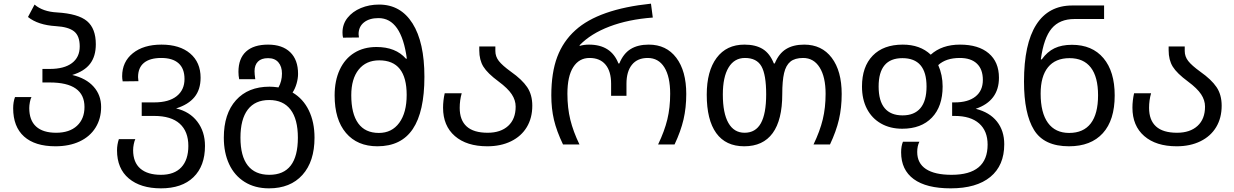

<svg xmlns="http://www.w3.org/2000/svg" viewBox="-20 -790 6749 1050"><path d="M52 -198Q52 -232 62 -259H152Q147 -250 143.5 -232Q140 -214 140 -199Q140 -132 177.5 -98Q215 -64 287 -64Q360 -64 401 -102Q442 -140 442 -205Q442 -339 252 -339H212V-413H252Q331 -413 373.5 -445Q416 -477 416 -536Q416 -594 385 -618.5Q354 -643 286 -647Q188 -653 133 -697L169 -765Q214 -726 292 -722Q408 -715 456 -674.5Q504 -634 504 -548Q504 -482 472.5 -441Q441 -400 375 -380Q451 -362 492 -316Q533 -270 533 -205Q533 -141 502.5 -92Q472 -43 415.5 -16.5Q359 10 283 10Q171 10 111.5 -43.5Q52 -97 52 -198Z M620 32Q620 1 630 -29H720Q715 -19 711.5 -1.5Q708 16 708 31Q708 98 747.5 132Q787 166 860 166Q933 166 971.5 125Q1010 84 1010 8Q1010 -71 963 -113.5Q916 -156 823 -156H755V-230H823Q903 -230 946 -264Q989 -298 989 -358Q989 -415 956.5 -444Q924 -473 862 -473Q800 -473 767.5 -446.5Q735 -420 735 -368Q735 -360 737 -346L651 -345Q648 -360 648 -373Q648 -452 706.5 -499Q765 -546 863 -546Q963 -546 1020 -497.5Q1077 -449 1077 -365Q1077 -300 1043.5 -259Q1010 -218 943 -197Q1017 -180 1059 -125Q1101 -70 1101 8Q1101 118 1038 179Q975 240 860 240Q749 240 684.5 186Q620 132 620 32Z M1204 -37Q1204 -168 1270.5 -242Q1337 -316 1454 -316Q1475 -316 1503 -312Q1522 -346 1522 -388Q1522 -426 1502.5 -449Q1483 -472 1446 -472Q1409 -472 1390.5 -453Q1372 -434 1372 -401Q1372 -385 1376 -357H1288Q1284 -376 1284 -397Q1284 -470 1325.5 -508Q1367 -546 1446 -546Q1524 -546 1567 -504.5Q1610 -463 1610 -386Q1610 -361 1602 -333Q1594 -305 1580 -284Q1638 -250 1669 -186Q1700 -122 1700 -37Q1700 93 1634 166.5Q1568 240 1451 240Q1374 240 1318 205Q1262 170 1233 107.5Q1204 45 1204 -37ZM1609 -37Q1609 -138 1569 -190.5Q1529 -243 1452 -243Q1375 -243 1335 -190.5Q1295 -138 1295 -37Q1295 64 1335 115Q1375 166 1453 166Q1609 166 1609 -37Z M1810 -268Q1810 -349 1838 -409Q1866 -469 1917.5 -501Q1969 -533 2039 -533Q2144 -533 2200 -469H2205Q2175 -691 2050 -691Q2000 -691 1970.5 -667.5Q1941 -644 1941 -603Q1941 -597 1943 -585L1856 -584Q1853 -596 1853 -612Q1853 -658 1880.5 -692.5Q1908 -727 1953.5 -746Q1999 -765 2053 -765Q2171 -765 2236 -662Q2301 -559 2301 -370Q2301 -179 2237.5 -84.5Q2174 10 2044 10Q1934 10 1872 -63Q1810 -136 1810 -268ZM2204 -271Q2204 -460 2054 -460Q1982 -460 1941.5 -409.5Q1901 -359 1901 -269Q1901 -168 1939 -115.5Q1977 -63 2052 -63Q2123 -63 2163.5 -118.5Q2204 -174 2204 -271Z M2403 -201Q2403 -240 2412 -280H2505Q2494 -242 2494 -200Q2494 -133 2532 -98.5Q2570 -64 2647 -64Q2718 -64 2759 -101.5Q2800 -139 2800 -207Q2800 -242 2778.5 -274.5Q2757 -307 2707 -344Q2646 -389 2623.5 -425.5Q2601 -462 2601 -515V-536H2689V-511Q2689 -481 2708 -456.5Q2727 -432 2774 -398Q2835 -355 2863 -313.5Q2891 -272 2891 -212Q2891 -145 2861 -95Q2831 -45 2775 -17.5Q2719 10 2645 10Q2532 10 2467.5 -46Q2403 -102 2403 -201Z M2995 -268Q2995 -393 3027.5 -479Q3060 -565 3127 -625Q3254 -740 3540 -770L3550 -694Q3416 -684 3313.5 -645Q3211 -606 3150 -543V-539Q3174 -546 3201 -546Q3322 -546 3362 -443H3367Q3389 -497 3428.5 -521.5Q3468 -546 3528 -546Q3624 -546 3678.5 -474Q3733 -402 3733 -276Q3733 -201 3718 -136.5Q3703 -72 3669 0H3579Q3614 -73 3629.5 -137Q3645 -201 3645 -277Q3645 -371 3613 -422Q3581 -473 3522 -473Q3466 -473 3436 -436Q3406 -399 3406 -332V-266H3322V-332Q3322 -400 3291.5 -436.5Q3261 -473 3204 -473Q3147 -473 3115 -423Q3083 -373 3083 -277Q3083 -200 3099 -135Q3115 -70 3149 0H3059Q3024 -73 3009.5 -134.5Q2995 -196 2995 -268Z M3845 -272Q3845 -401 3899 -473.5Q3953 -546 4051 -546Q4112 -546 4151 -522Q4190 -498 4212 -443H4217Q4239 -497 4278.5 -521.5Q4318 -546 4378 -546Q4474 -546 4528.5 -474Q4583 -402 4583 -276Q4583 -201 4568 -136.5Q4553 -72 4519 0H4429Q4464 -73 4479.5 -137Q4495 -201 4495 -277Q4495 -369 4462.5 -421Q4430 -473 4372 -473Q4327 -473 4302.5 -453Q4278 -433 4268 -390.5Q4258 -348 4258 -275Q4258 -134 4205.5 -62Q4153 10 4050 10Q3949 10 3897 -62Q3845 -134 3845 -272ZM4170 -274Q4170 -382 4144 -427.5Q4118 -473 4054 -473Q3996 -473 3964.5 -421Q3933 -369 3933 -273Q3933 -171 3963.5 -117.5Q3994 -64 4052 -64Q4112 -64 4141 -116Q4170 -168 4170 -274Z M4908 43Q4908 9 4918 -15H5008Q4996 9 4996 41Q4996 103 5044 134.5Q5092 166 5184 166Q5381 166 5381 1Q5381 -74 5334.5 -115Q5288 -156 5201 -156H5187V-230H5201Q5274 -230 5314.5 -262Q5355 -294 5355 -353Q5355 -411 5322.5 -442Q5290 -473 5229 -473Q5153 -473 5111 -434Q5135 -380 5135 -317Q5135 -208 5076.5 -147Q5018 -86 4914 -86Q4848 -86 4798 -114.5Q4748 -143 4721 -195Q4694 -247 4694 -317Q4694 -425 4752.5 -485.5Q4811 -546 4917 -546Q5012 -546 5070 -491Q5131 -546 5230 -546Q5331 -546 5387 -498.5Q5443 -451 5443 -365Q5443 -238 5316 -195Q5392 -176 5432 -125.5Q5472 -75 5472 -1Q5472 115 5396 177.5Q5320 240 5179 240Q5046 240 4977 189.5Q4908 139 4908 43ZM5047 -317Q5047 -472 4915 -472Q4785 -472 4785 -317Q4785 -238 4818 -198.5Q4851 -159 4916 -159Q4980 -159 5013.5 -198.5Q5047 -238 5047 -317Z M5580 -344Q5580 -550 5647 -655Q5714 -760 5844 -760H6018V-686H5856Q5775 -686 5731.5 -634.5Q5688 -583 5672 -465H5677Q5707 -507 5746.5 -526Q5786 -545 5842 -545Q5953 -545 6014.5 -472Q6076 -399 6076 -268Q6076 -133 6011 -61.5Q5946 10 5826 10Q5690 10 5635 -79Q5580 -168 5580 -344ZM5985 -269Q5985 -369 5945.5 -420.5Q5906 -472 5829 -472Q5752 -472 5711.5 -422.5Q5671 -373 5671 -278Q5671 -173 5711 -118Q5751 -63 5827 -63Q5905 -63 5945 -115Q5985 -167 5985 -269Z M6173 -201Q6173 -240 6182 -280H6275Q6264 -242 6264 -200Q6264 -133 6302 -98.5Q6340 -64 6417 -64Q6488 -64 6529 -101.5Q6570 -139 6570 -207Q6570 -242 6548.5 -274.5Q6527 -307 6477 -344Q6416 -389 6393.5 -425.5Q6371 -462 6371 -515V-536H6459V-511Q6459 -481 6478 -456.5Q6497 -432 6544 -398Q6605 -355 6633 -313.5Q6661 -272 6661 -212Q6661 -145 6631 -95Q6601 -45 6545 -17.5Q6489 10 6415 10Q6302 10 6237.5 -46Q6173 -102 6173 -201Z"/></svg>

Font: Noto Sans Georgian
Style: Regular
Weight: 400
Designer: Monotype Design team
Foundry: Monotype Imaging Inc.
Version: Version 1.000